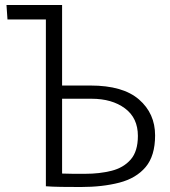

<svg xmlns="http://www.w3.org/2000/svg" viewBox="-20 -748 682 770"><path d="M304 2Q262 2 226 1.5Q190 1 164 -1V-670H10L6 -728H229V-405H343Q473 -405 537.5 -349Q602 -293 602 -205Q602 -123 564 -78Q526 -33 458.5 -15.5Q391 2 304 2ZM322 -51Q379 -51 427 -63Q475 -75 504 -108Q533 -141 533 -203Q533 -275 481 -313.5Q429 -352 347 -352H229V-52Q248 -51 272.5 -51Q297 -51 322 -51Z"/></svg>

Font: Murecho Light
Style: Regular
Weight: 300
Designer: Neil Summerour
Foundry: Positype
Version: Version 1.010; ttfautohint (v1.8.3)